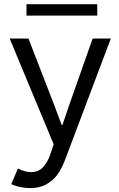

<svg xmlns="http://www.w3.org/2000/svg" viewBox="-20 -706 581 938"><path d="M35.2 193.4 67.4 117.2Q102.5 134.8 131.8 134.8Q169.4 134.8 191.7 109.1Q213.9 83.5 224.6 51.8L242.2 -1L27.3 -517.6H119.1L241.2 -202.1L281.2 -95.7H285.2L321.3 -202.1L432.6 -517.6H521.5L298.8 72.3Q286.1 106.4 267.8 136.5Q249.5 166.5 214.4 189.7Q179.2 212.9 127 212.9Q99.6 212.9 73.5 206.5Q47.4 200.2 35.2 193.4ZM109.4 -685.5H455.1V-629.9H109.4Z"/></svg>

Font: Reddit Sans Chocolate
Style: Regular
Weight: 400
Designer: Stephen Hutchings
Foundry: Reddit
Version: Version 1.013